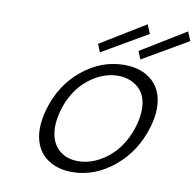

<svg xmlns="http://www.w3.org/2000/svg" viewBox="-101 -1077 1209 1187"><g transform="rotate(10 504.0 -483.5)"><path d="M984.4 -973.6 1007.8 -917 723.6 -751.5 703.1 -801.3ZM730.5 -973.6 753.9 -917 469.7 -751.5 449.2 -801.3ZM771 -346.2Q786.6 -401.4 786.6 -448.2Q786.6 -536.6 734.6 -582.5Q682.6 -628.4 606 -628.4Q571.8 -628.4 535.9 -618.4Q500 -608.4 463.1 -586.7Q426.3 -564.9 394.3 -533.7Q362.3 -502.4 335.2 -456.5Q308.1 -410.6 292.5 -355.5Q276.4 -298.3 276.4 -251Q276.4 -164.6 324.2 -115Q372.1 -65.4 453.1 -65.4Q487.8 -65.4 524.2 -75.7Q560.5 -85.9 597.7 -108.2Q634.8 -130.4 667.2 -162.6Q699.7 -194.8 727.3 -242.2Q754.9 -289.6 771 -346.2ZM632.8 -701.2Q745.1 -701.2 811 -640.1Q877 -579.1 877 -471.7Q877 -417 858.9 -355Q812.5 -193.8 691.4 -93.3Q570.3 7.3 426.3 7.3Q375.5 7.3 332.3 -7.1Q289.1 -21.5 256.1 -49.6Q223.1 -77.6 204.3 -122.3Q185.5 -167 185.5 -223.6Q185.5 -279.8 204.1 -345.2Q250.5 -506.3 370.4 -603.8Q490.2 -701.2 632.8 -701.2Z"/></g></svg>

Font: Cantarell
Style: Italic
Weight: 400
Italic angle: -16°
Designer: Dave Crossland
Version: Version 1.004